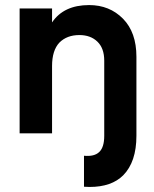

<svg xmlns="http://www.w3.org/2000/svg" viewBox="-20 -534 617 769"><path d="M336.9 -513.7Q418.9 -513.7 472.7 -459Q526.4 -404.3 526.4 -306.6Q526.4 -201.2 526.4 9.8Q526.4 114.3 473.6 168Q426.8 214.8 338.9 214.8Q328.1 214.8 316.4 213.9Q316.4 172.9 316.4 89.8Q357.4 93.8 377 75.2Q397.5 56.6 397.5 9.8Q397.5 -90.8 397.5 -291Q397.5 -340.8 370.1 -367.2Q342.8 -393.6 297.9 -393.6Q248 -393.6 217.8 -363.3Q188.5 -332 188.5 -269.5Q188.5 -179.7 188.5 0Q155.3 0 58.6 0Q58.6 -125 58.6 -500Q90.8 -500 188.5 -500Q188.5 -486.3 188.5 -444.3Q235.4 -513.7 336.9 -513.7Z"/></svg>

Font: LeFont
Style: Regular
Weight: 700
Designer: Leryon MEDIA
Version: Version 1.0